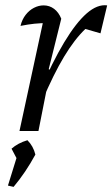

<svg xmlns="http://www.w3.org/2000/svg" viewBox="-20 -511 438 749"><path d="M56 0 155 -458 167 -421Q139 -421 114.5 -418.5Q90 -416 60 -410Q66 -435 80 -453Q94 -471 112.5 -480.5Q131 -490 150 -490Q173 -490 191 -476.5Q209 -463 219 -438L170 -241L177 -238L130 0ZM145 -118 133 -150Q184 -269 230.5 -346Q277 -423 318.5 -459Q360 -495 398 -490L372 -381L313 -398Q271 -358 230 -290Q189 -222 145 -118ZM11 213 46 100 118 92Q80 162 33 218ZM56 128 25 69Q50 47 87 36Q110 59 118 92Z"/></svg>

Font: Piazzolla 24pt
Style: Italic
Weight: 400
Italic angle: -11.3°
Designer: Juan Pablo del Peral
Foundry: Huerta Tipografica
Version: Version 2.005